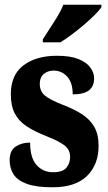

<svg xmlns="http://www.w3.org/2000/svg" viewBox="-20 -786 459 816"><path d="M203 10Q133 10 93 -5Q53 -20 37 -46Q21 -72 21 -105Q21 -146 46.5 -163Q72 -180 108 -180Q108 -115 135.5 -84.5Q163 -54 205 -54Q246 -54 262 -73Q278 -92 278 -119Q278 -150 253.5 -168.5Q229 -187 178 -207Q127 -227 93.5 -249Q60 -271 43 -303.5Q26 -336 26 -385Q26 -468 80 -508.5Q134 -549 222 -549Q279 -549 313.5 -535Q348 -521 364 -499Q380 -477 380 -453Q380 -419 358 -402Q336 -385 289 -385Q289 -435 265.5 -460.5Q242 -486 208 -486Q183 -486 166 -471.5Q149 -457 149 -430Q149 -399 169.5 -381Q190 -363 248 -340Q293 -323 327 -301.5Q361 -280 380 -248Q399 -216 399 -166Q399 -87 350 -38.5Q301 10 203 10ZM162 -619Q175 -640 192 -665.5Q209 -691 225 -717.5Q241 -744 249 -766H411V-756Q403 -743 383.5 -723.5Q364 -704 338.5 -682Q313 -660 286 -640Q259 -620 237 -606H162Z"/></svg>

Font: Noto Serif ExtraCondensed Black
Style: Regular
Weight: 900
Width: 2
Designer: Monotype Design Team
Foundry: Monotype Imaging Inc.
Version: Version 2.015; ttfautohint (v1.8.4.7-5d5b)